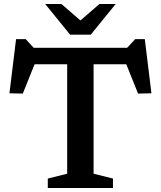

<svg xmlns="http://www.w3.org/2000/svg" viewBox="-20 -936 801 956"><path d="M314.5 -666.5H446V-71L542.5 -47V0H218V-47L314.5 -71ZM636.5 -616H123L162.5 -641.5L93.5 -470L27 -471.5L60 -741H108L160 -685L97.5 -698H662L601 -685L653 -741H701L734 -471.5L667.5 -470L598.5 -641.5ZM394 -822.5H367L475 -916H556L432 -763.5H329L205 -916H286Z"/></svg>

Font: Newsreader 9pt Medium
Style: Regular
Weight: 500
Designer: Hugues Gentile
Foundry: Production Type
Version: Version 1.003